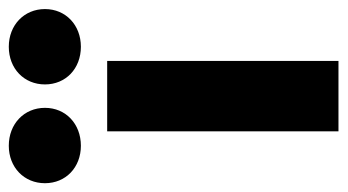

<svg xmlns="http://www.w3.org/2000/svg" viewBox="-260 -582 775 428"><g transform="rotate(-90 127.0 -367.5)"><path d="M48.8 0H205.6V-515.6H48.8ZM237.3 -574.2C285.6 -574.2 321.3 -607.9 321.3 -654.3C321.3 -700.7 285.6 -734.9 237.3 -734.9C188.5 -734.9 153.3 -700.7 153.3 -654.3C153.3 -607.9 188.5 -574.2 237.3 -574.2ZM16.6 -574.2C65.4 -574.2 101.1 -607.9 101.1 -654.3C101.1 -700.7 65.4 -734.9 16.6 -734.9C-31.7 -734.9 -66.9 -700.7 -66.9 -654.3C-66.9 -607.9 -31.7 -574.2 16.6 -574.2Z"/></g></svg>

Font: Raveo Display
Style: Bold
Weight: 700
Designer: Jakub Foglar, Rasmus Andersson (Inter)
Foundry: Jakubfoglar.com
Version: Version 1.100;Glyphs 3.2.3 (3260)